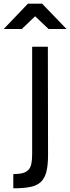

<svg xmlns="http://www.w3.org/2000/svg" viewBox="-36 -948 380 1039"><path d="M224 -110Q224 -54 215 -18.5Q206 17 184.5 37Q163 57 126.5 64Q90 71 36 71V-6Q66 -6 85.5 -11Q105 -16 117 -28Q129 -40 133.5 -61Q138 -82 138 -116V-695H223ZM115 -928H192L324 -791H227L154 -860L82 -791H-16Z"/></svg>

Font: Panefresco 500wt
Style: Regular
Weight: 700
Foundry: Campivisivi & Chank Co
Version: Version 1.001